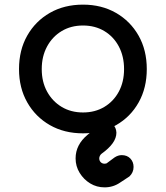

<svg xmlns="http://www.w3.org/2000/svg" viewBox="-20 -571 715 828"><path d="M338 4Q257 4 195 -31.5Q133 -67 97.5 -129.5Q62 -192 62 -273Q62 -355 97.5 -417.5Q133 -480 195 -515.5Q257 -551 338 -551Q418 -551 480 -515.5Q542 -480 577.5 -417.5Q613 -355 613 -273Q613 -192 578 -129.5Q543 -67 481 -31.5Q419 4 338 4ZM338 -86Q390 -86 430 -110Q470 -134 492.5 -176Q515 -218 515 -273Q515 -328 492.5 -370.5Q470 -413 430 -437Q390 -461 338 -461Q286 -461 246 -437Q206 -413 183 -370.5Q160 -328 160 -273Q160 -218 183 -176Q206 -134 246 -110Q286 -86 338 -86ZM431 237Q397 237 369 220Q341 203 323.5 174.5Q306 146 306 112Q306 53 358 10Q369 2 375.5 -6.5Q382 -15 386 -22Q400 -49 431 -49Q452 -49 466.5 -35Q481 -21 482 1Q482 24 466 46.5Q450 69 418 92Q413 96 410.5 101.5Q408 107 408 112Q408 122 414.5 128.5Q421 135 431 135Q435 135 438 134Q441 133 443 131L474 108Q489 98 505 98Q528 98 542 112.5Q556 127 556 149Q556 173 538 190L500 215Q469 237 431 237Z"/></svg>

Font: Comfortaa
Style: Bold
Weight: 700
Designer: Johan Aakerlund
Foundry: Johan Aakerlund
Version: Version 3.104; ttfautohint (v1.8.1.43-b0c9)